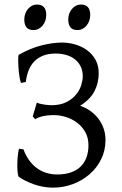

<svg xmlns="http://www.w3.org/2000/svg" viewBox="-20 -819 542 853"><path d="M448.7 -197.3Q448.7 -150.9 429.7 -112.1Q410.6 -73.2 378.4 -45.2Q346.2 -17.1 304 -1.2Q261.7 14.6 215.3 14.6Q191.4 14.6 169.2 10.3Q147 5.9 127.7 -1.2Q108.4 -8.3 92 -16.6Q75.7 -24.9 64 -33.2Q61 -34.7 59.1 -47.6Q57.1 -60.5 56.9 -78.9Q56.6 -97.2 58.3 -118.4Q60.1 -139.6 64 -158.2Q69.8 -157.2 74.2 -156.7L84 -155.8Q95.2 -126 111.1 -104.7Q127 -83.5 146.5 -70.1Q166 -56.6 188.2 -50.3Q210.4 -43.9 234.4 -43.9Q269 -43.9 294.9 -53Q320.8 -62 338.1 -78.9Q355.5 -95.7 364.3 -119.9Q373 -144 373 -173.8Q373 -207.5 358.6 -232.7Q344.2 -257.8 321.8 -274.4Q299.3 -291 272.5 -299.3Q245.6 -307.6 220.7 -307.6Q191.4 -307.6 169.4 -302.5Q147.5 -297.4 136.2 -289.1L125.5 -302.2L143.6 -363.3Q149.9 -359.9 159.4 -357.7Q168.9 -355.5 179 -354Q189 -352.5 197.5 -352.1Q206.1 -351.6 210.9 -351.6Q250 -352.1 276.4 -366Q302.7 -379.9 318.6 -399.7Q334.5 -419.4 341.1 -441.4Q347.7 -463.4 347.7 -479.5Q347.7 -504.4 338.6 -523.2Q329.6 -542 313.5 -554.9Q297.4 -567.9 275.4 -574.5Q253.4 -581.1 227.5 -581.1Q194.8 -581.1 170.9 -571.5Q147 -562 131.1 -544.9Q115.2 -527.8 106.4 -504.6Q97.7 -481.4 94.7 -454.6L73.2 -450.7Q70.3 -457.5 68.1 -469.2Q65.9 -481 64.2 -494.6Q62.5 -508.3 61.8 -522.2Q61 -536.1 60.8 -547.9Q60.5 -559.6 61.3 -567.1Q62 -574.7 63.5 -575.7Q114.3 -604.5 164.1 -617.2Q213.9 -629.9 255.4 -629.9Q284.7 -629.9 313.7 -621.6Q342.8 -613.3 366.2 -596.4Q389.6 -579.6 404.1 -554Q418.5 -528.3 418.5 -493.7Q418.5 -449.7 399.4 -413.3Q380.4 -377 335.9 -349.1Q359.4 -341.3 379.9 -327.1Q400.4 -313 415.8 -293.5Q431.2 -273.9 439.9 -249.5Q448.7 -225.1 448.7 -197.3ZM380.9 -752.4Q380.9 -738.8 376.5 -726.6Q372.1 -714.4 364.5 -705.3Q356.9 -696.3 346.7 -690.9Q336.4 -685.5 324.2 -685.5Q302.2 -685.5 292.7 -697.8Q283.2 -710 283.2 -732.4Q283.2 -746.1 287.6 -758.3Q292 -770.5 299.8 -779.5Q307.6 -788.6 317.6 -793.7Q327.6 -798.8 339.4 -798.8Q380.9 -798.8 380.9 -752.4ZM185.5 -752.4Q185.5 -738.8 181.2 -726.6Q176.8 -714.4 169.2 -705.3Q161.6 -696.3 151.4 -690.9Q141.1 -685.5 128.9 -685.5Q106.9 -685.5 97.4 -697.8Q87.9 -710 87.9 -732.4Q87.9 -746.1 92.3 -758.3Q96.7 -770.5 104.5 -779.5Q112.3 -788.6 122.3 -793.7Q132.3 -798.8 144 -798.8Q185.5 -798.8 185.5 -752.4Z"/></svg>

Font: Gentium Unicode
Style: Regular
Weight: 400
Version: Version 1.009